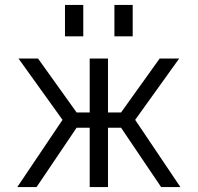

<svg xmlns="http://www.w3.org/2000/svg" viewBox="-20 -757 800 777"><path d="M443 -610V-737H517V-610ZM243 -610V-737H317V-610ZM343 0V-240H290L128 0H50L233 -272L55 -520H134L290 -302H343V-520H417V-302H470L626 -520H705L527 -272L710 0H632L470 -240H417V0Z"/></svg>

Font: M PLUS 1p
Style: Regular
Weight: 400
Version: Version 1.062